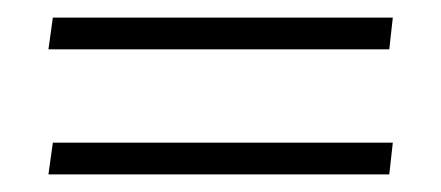

<svg xmlns="http://www.w3.org/2000/svg" viewBox="-20 -424 501 218"><path d="M422 -368H35L40 -404H426ZM422 -226H35L40 -262H426Z"/></svg>

Font: Foglihten068fMac
Style: Regular
Weight: 500
Designer: gluk (gluksza@wp.pl)
Foundry: gluk (gluksza@wp.pl)
Version: Version 0.68